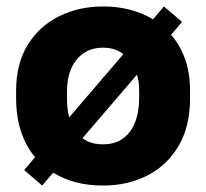

<svg xmlns="http://www.w3.org/2000/svg" viewBox="-20 -563 640 596"><path d="M300 13Q210 13 145 -27L111 13L55 -35L89 -75Q61 -108 45.5 -154Q30 -200 30 -260V-280Q30 -366 66.5 -424.5Q103 -483 164.5 -513Q226 -543 300 -543Q388 -543 455 -503L489 -543L545 -495L511 -455Q539 -423 554.5 -379.5Q570 -336 570 -280V-260Q570 -169 533.5 -108.5Q497 -48 436 -17.5Q375 13 300 13ZM300 -115Q336 -115 361 -132.5Q386 -150 399 -183Q412 -216 412 -260V-280Q412 -294 410.5 -307Q409 -320 405 -331L236 -134Q249 -124 265 -119.5Q281 -115 300 -115ZM300 -415Q264 -415 239 -397.5Q214 -380 201 -350Q188 -320 188 -280V-260Q188 -242 189.5 -227Q191 -212 195 -199L363 -395Q350 -405 334.5 -410Q319 -415 300 -415Z"/></svg>

Font: Golos Text
Style: Bold
Weight: 700
Designer: A.Korolkova, Vitaly Kuzmin
Foundry: ParaType Ltd
Version: Version 2.004